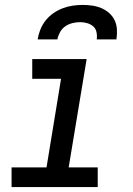

<svg xmlns="http://www.w3.org/2000/svg" viewBox="-20 -760 540 780"><path d="M27 0V-80H169L228 -440H111V-520H332L259 -80H377V0ZM133 -600Q136 -620 144 -640Q152 -660 165.5 -677Q179 -694 197 -706.5Q215 -719 235 -726.5Q255 -734 275.5 -737Q296 -740 316 -740Q336 -740 356 -737Q376 -734 393 -726.5Q410 -719 424 -706.5Q438 -694 446 -677Q454 -660 455 -640Q456 -620 453 -600H373Q375 -615 372 -629.5Q369 -644 358.5 -653Q348 -662 334 -666Q320 -670 305 -670Q290 -670 274 -666Q258 -662 245 -653Q232 -644 224 -629.5Q216 -615 213 -600Z"/></svg>

Font: Iosevka SS04 Medium Oblique
Style: Regular
Weight: 500
Italic angle: -9°
Monospace: yes
Designer: Belleve Invis
Foundry: Belleve Invis
Version: Version 19.0.0; ttfautohint (v1.8.4)